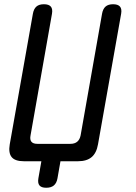

<svg xmlns="http://www.w3.org/2000/svg" viewBox="-20 -760 640 905"><path d="M161 80 175 0H92Q51 0 35 -19.5Q19 -39 26 -80L135 -695Q139 -718 151.5 -729Q164 -740 187 -740Q210 -740 219.5 -729Q229 -718 225 -695L124 -122Q120 -102 128 -92Q136 -82 156 -82H312Q332 -82 344 -92Q356 -102 360 -122L461 -695Q465 -718 477.5 -729Q490 -740 513 -740Q536 -740 545.5 -729Q555 -718 551 -695L442 -80Q435 -39 412 -19.5Q389 0 348 0H265L251 80Q247 103 234 114Q221 125 198 125Q175 125 166 114Q157 103 161 80Z"/></svg>

Font: Maple Mono NL
Style: Italic
Weight: 400
Italic angle: -10°
Monospace: yes
Designer: subframe7536
Version: Version 7.000